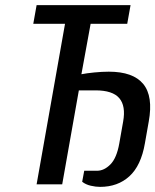

<svg xmlns="http://www.w3.org/2000/svg" viewBox="-20 -720 607 750"><path d="M371 10Q354 10 334.5 5.5Q315 1 301 -10L309 -53H359Q387 -53 411.5 -78Q436 -103 446 -160L461 -245Q472 -306 446 -336.5Q420 -367 353 -367H288L223 0H123L234 -627H110L123 -700H490L477 -627H334L298 -430Q318 -434 348.5 -437Q379 -440 405 -440Q500 -440 539.5 -392Q579 -344 561 -245L546 -160Q531 -73 485.5 -31.5Q440 10 371 10Z"/></svg>

Font: Cuprum Medium
Style: Italic
Weight: 500
Italic angle: -10°
Version: Version 3.000